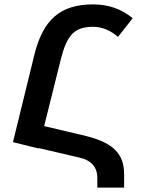

<svg xmlns="http://www.w3.org/2000/svg" viewBox="-20 -744 651 874"><path d="M545 49C545 -39 501 -93 371 -125L181 -170L256 -471C284 -583 317 -622 404 -622C447 -622 485 -604 517 -576L584 -661C531 -705 470 -724 404 -724C252 -724 176 -652 137 -497L39 -97L156 -68V-70L344 -26C395 -14 423 16 423 66V110H545Z"/></svg>

Font: Noto Sans Armenian Semi
Style: Regular
Weight: 600
Designer: Monotype Design Team
Foundry: Monotype Imaging Inc.
Version: Version 1.901